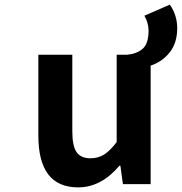

<svg xmlns="http://www.w3.org/2000/svg" viewBox="-20 -797 787 831"><path d="M605 -729 715 -777Q747 -731 747 -675Q747 -612 715 -571Q683 -530 632 -513V0H512L501 -80H497Q418 14 318 14Q146 14 146 -210V-560H293V-229Q293 -165 311.5 -138.5Q330 -112 371 -112Q405 -112 430.5 -128Q456 -144 485 -182V-560H530Q572 -564 597.5 -586Q623 -608 623 -665Q623 -697 605 -729Z"/></svg>

Font: NotoSansHansBold
Style: Bold
Weight: 700
Designer: Ryoko NISHIZUKA  (kana & ideographs); Paul D. Hunt (Latin, Greek & Cyrillic); Wenlong ZHANG  (bopomofo); Sandoll Communi
Foundry: Adobe Systems Incorporated
Version: Version 1.00;December 8, 2021;FontCreator 13.0.0.2675 64-bit